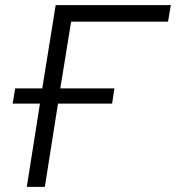

<svg xmlns="http://www.w3.org/2000/svg" viewBox="-20 -725 683 745"><path d="M84 0 135 -323H29L39 -382H144L196 -705H643L632 -641H256L214 -382H424L415 -323H205L154 0Z"/></svg>

Font: Nunito Sans 7pt Light
Style: Italic
Weight: 300
Italic angle: -9°
Designer: Vernon Adams
Foundry: Vernon Adams
Version: Version 3.101;gftools[0.9.27]